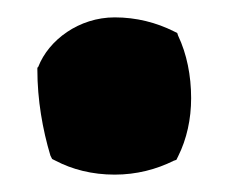

<svg xmlns="http://www.w3.org/2000/svg" viewBox="-20 -181 288 221"><path d="M23 -101C23 -66 29 -32 38 -2L40 2L44 4C63 14 86 20 112 20C137 20 160 14 180 4L183 3L185 -1C195 -21 200 -44 200 -68C200 -94 195 -119 185 -140L184 -143L180 -145C160 -155 137 -161 112 -161C71 -161 36 -135 24 -104L23 -103Z"/></svg>

Font: Rabbid Highway Sign IV
Style: Blk
Weight: 400
Foundry: Cannot Into Space Fonts
Version: Version 0.277